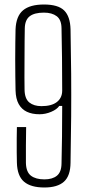

<svg xmlns="http://www.w3.org/2000/svg" viewBox="-20 -825 391 852"><path d="M177 7Q116.5 7 86.5 -18.8Q56.5 -44.5 55 -103Q54.5 -119 54.2 -149.2Q54 -179.5 54.2 -210.8Q54.5 -242 55 -261H96Q95.5 -225 95 -179.8Q94.5 -134.5 95 -102Q96 -61.5 117.5 -45.2Q139 -29 177 -29Q212.5 -29 232.5 -45.2Q252.5 -61.5 253 -99Q254.5 -153 255.2 -219.2Q256 -285.5 256 -355H243Q232.5 -339.5 207.2 -328.8Q182 -318 155 -318Q122.5 -318 99.2 -329Q76 -340 63 -363.2Q50 -386.5 49 -424Q48.5 -449.5 48 -486Q47.5 -522.5 47.5 -562Q47.5 -601.5 48 -636.8Q48.5 -672 49 -695Q51.5 -753.5 82.2 -779.2Q113 -805 175 -805Q238 -805 264.8 -778.5Q291.5 -752 293 -695Q295 -590 295.8 -497Q296.5 -404 295.8 -309Q295 -214 293 -103Q292.5 -44.5 263.8 -18.8Q235 7 177 7ZM164 -354Q208.5 -354 232 -372Q255.5 -390 256 -422Q256 -496.5 255.2 -568Q254.5 -639.5 253 -700Q252.5 -737.5 231.5 -753.2Q210.5 -769 175 -769Q133 -769 112 -753Q91 -737 90 -700Q89.5 -681 89.2 -643Q89 -605 88.8 -561.5Q88.5 -518 88.5 -480.8Q88.5 -443.5 89 -426Q90 -386.5 110.2 -370.2Q130.5 -354 164 -354Z"/></svg>

Font: Big Shoulders Text SC Thin
Style: Regular
Weight: 100
Designer: Patric King
Foundry: XO Type Co
Version: Version 2.002